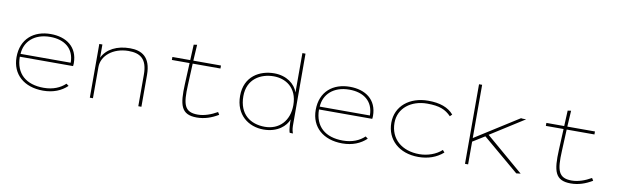

<svg xmlns="http://www.w3.org/2000/svg" viewBox="-44 -1117 5088 1580"><g transform="rotate(10 2500.0 -327.0)"><path d="M335 10C420 10 487 -18 536 -65L516 -80C474 -40 414 -14 336 -14C190 -14 100 -89 99 -232H544C545 -243 546 -245 546 -256C546 -393 448 -460 318 -460C178 -460 73 -378 73 -224C73 -81 176 10 335 10ZM101 -256C106 -358 184 -436 318 -436C437 -436 520 -375 520 -256Z M725 0H751V-261C751 -355 843 -433 972 -434C1072 -434 1130 -394 1130 -264V0H1156V-266C1156 -418 1077 -458 981 -458C873 -458 788 -415 751 -339V-449H725Z M1619 8C1684 8 1741 -12 1798 -46L1785 -67C1733 -37 1676 -17 1623 -17C1511 -17 1494 -80 1502 -244L1510 -423H1742V-448H1511L1519 -582L1491 -578L1485 -448H1336V-423H1484L1476 -248C1468 -72 1486 8 1619 8Z M2177 10C2295 10 2363 -54 2384 -111C2384 -87 2384 -29 2395 -1L2422 0C2411 -29 2411 -55 2411 -79L2410 -665H2384V-336C2361 -404 2290 -461 2185 -461C2066 -461 1940 -394 1940 -230C1940 -70 2053 10 2177 10ZM2184 -14C2066 -14 1967 -79 1967 -232C1967 -376 2077 -436 2186 -436C2281 -436 2385 -380 2385 -230C2385 -98 2303 -14 2184 -14Z M2835 10C2920 10 2987 -18 3036 -65L3016 -80C2974 -40 2914 -14 2836 -14C2690 -14 2600 -89 2599 -232H3044C3045 -243 3046 -245 3046 -256C3046 -393 2948 -460 2818 -460C2678 -460 2573 -378 2573 -224C2573 -81 2676 10 2835 10ZM2601 -256C2606 -358 2684 -436 2818 -436C2937 -436 3020 -375 3020 -256Z M3471 11C3551 11 3621 -13 3677 -62L3661 -81C3615 -38 3544 -13 3475 -13C3330 -13 3230 -97 3230 -232C3230 -356 3336 -434 3468 -434C3572 -434 3622 -412 3669 -364L3686 -381C3640 -434 3571 -459 3473 -459C3318 -459 3204 -368 3204 -228C3204 -88 3309 11 3471 11Z M4289 4 4325 0 4010 -269 4292 -448H4276C4266 -448 4258 -448 4249 -450L3886 -220V-665H3860V0H3886V-190L3986 -252Z M4744 8C4809 8 4866 -12 4923 -46L4910 -67C4858 -37 4801 -17 4748 -17C4636 -17 4619 -80 4627 -244L4635 -423H4867V-448H4636L4644 -582L4616 -578L4610 -448H4461V-423H4609L4601 -248C4593 -72 4611 8 4744 8Z"/></g></svg>

Font: Inconsolata Expanded ExtraLight
Style: Regular
Weight: 200
Width: 7
Monospace: yes
Designer: Raph Levien, Cyreal, Brenton Simpson
Foundry: Raph Levien, Cyreal, Google
Version: Version 3.100